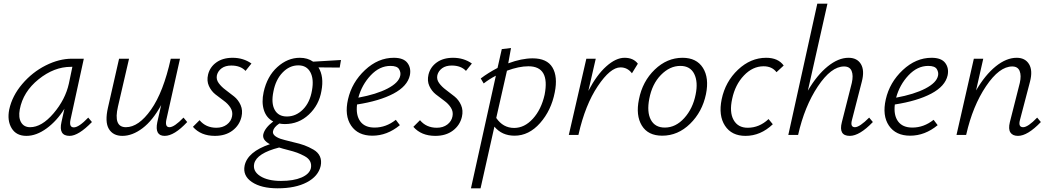

<svg xmlns="http://www.w3.org/2000/svg" viewBox="-20 -731 5685 1040"><path d="M458 -94 478 -70Q405 5 357 5Q296 5 313 -70L329 -142Q288 -76 232.5 -35.5Q177 5 123 5Q68 5 43 -36.5Q18 -78 30 -138Q46 -212 100.5 -276Q155 -340 227.5 -376.5Q300 -413 370 -413H434L362 -83Q353 -41 380 -41Q407 -41 458 -94ZM143 -42Q206 -42 270 -117Q334 -192 353 -278L372 -369H364Q273 -369 189 -301.5Q105 -234 87 -138Q79 -94 94.5 -68Q110 -42 143 -42Z M974 -94 994 -70Q924 5 872 5Q817 5 832 -69L853 -162Q807 -78 752 -36.5Q697 5 643 5Q592 5 569.5 -33Q547 -71 565 -149L625 -413H679L619 -154Q593 -42 662 -42Q731 -42 798 -137Q865 -232 905 -413H955L881 -82Q873 -42 898 -42Q924 -42 974 -94Z M1144 5Q1068 5 1025 -44L1061 -80Q1095 -39 1152 -39Q1186 -39 1209 -56.5Q1232 -74 1237 -101Q1242 -126 1228.5 -147.5Q1215 -169 1192 -185.5Q1169 -202 1146.5 -220Q1124 -238 1111.5 -265.5Q1099 -293 1107 -327Q1117 -368 1152 -393Q1187 -418 1240 -418Q1298 -418 1342 -387L1310 -347Q1283 -376 1233 -376Q1201 -376 1181 -361.5Q1161 -347 1155 -324Q1150 -301 1164.5 -281Q1179 -261 1202 -244Q1225 -227 1248 -208.5Q1271 -190 1283.5 -161.5Q1296 -133 1288 -98Q1277 -52 1239 -23.5Q1201 5 1144 5Z M1827 -406 1820 -365 1705 -366Q1736 -316 1721 -238Q1708 -162 1653 -110.5Q1598 -59 1523 -59Q1507 -59 1493 -62Q1463 -42 1459 -21Q1453 4 1500 21Q1515 26 1568 39Q1604 47 1628.5 56Q1653 65 1678 79.5Q1703 94 1713 116.5Q1723 139 1717 168Q1704 224 1642 256.5Q1580 289 1484 289Q1395 289 1344.5 255Q1294 221 1305 166Q1321 91 1442 50Q1400 28 1406 -3Q1414 -38 1460 -73Q1423 -92 1409.5 -134.5Q1396 -177 1408 -232Q1427 -318 1482.5 -368Q1538 -418 1604 -418Q1646 -418 1676 -397ZM1670 -242Q1681 -303 1661 -340Q1641 -377 1596 -377Q1548 -377 1510.5 -338Q1473 -299 1461 -235Q1448 -172 1468 -136Q1488 -100 1534 -100Q1583 -100 1621 -138Q1659 -176 1670 -242ZM1664 180Q1668 159 1659.5 142.5Q1651 126 1629.5 114.5Q1608 103 1589 96Q1570 89 1538 81Q1510 74 1492 68Q1371 99 1357 155Q1348 196 1389 222.5Q1430 249 1502 249Q1570 249 1613 230.5Q1656 212 1664 180Z M2113 -418Q2166 -418 2187 -390Q2208 -362 2200 -323Q2187 -264 2111.5 -224Q2036 -184 1914 -165Q1907 -107 1931.5 -73.5Q1956 -40 2009 -40Q2071 -40 2124 -82L2146 -53Q2077 4 1997 4Q1919 4 1882 -50.5Q1845 -105 1865 -193Q1886 -285 1957 -351.5Q2028 -418 2113 -418ZM2148 -321Q2152 -339 2141.5 -356.5Q2131 -374 2095 -374Q2036 -374 1988 -323Q1940 -272 1921 -202Q2019 -220 2079.5 -251.5Q2140 -283 2148 -321Z M2338 5Q2262 5 2219 -44L2255 -80Q2289 -39 2346 -39Q2380 -39 2403 -56.5Q2426 -74 2431 -101Q2436 -126 2422.5 -147.5Q2409 -169 2386 -185.5Q2363 -202 2340.5 -220Q2318 -238 2305.5 -265.5Q2293 -293 2301 -327Q2311 -368 2346 -393Q2381 -418 2434 -418Q2492 -418 2536 -387L2504 -347Q2477 -376 2427 -376Q2395 -376 2375 -361.5Q2355 -347 2349 -324Q2344 -301 2358.5 -281Q2373 -261 2396 -244Q2419 -227 2442 -208.5Q2465 -190 2477.5 -161.5Q2490 -133 2482 -98Q2471 -52 2433 -23.5Q2395 5 2338 5Z M2865 -415Q2943 -415 2972.5 -365.5Q3002 -316 2985 -231Q2966 -133 2905.5 -64.5Q2845 4 2767 4Q2699 4 2658 -45L2583 289H2531L2666 -321Q2631 -303 2600 -279L2584 -306Q2625 -337 2675 -363L2698 -465L2748 -471L2733 -388Q2806 -415 2865 -415ZM2930 -218Q2960 -372 2842 -372Q2791 -372 2726 -348L2668 -92Q2705 -38 2765 -38Q2821 -38 2866.5 -88Q2912 -138 2930 -218Z M3363 -418Q3411 -418 3435 -386L3403 -334Q3379 -366 3341 -366Q3286 -366 3218 -264.5Q3150 -163 3114 -4L3113 0H3061L3156 -413H3207L3167 -239Q3212 -325 3264 -371.5Q3316 -418 3363 -418Z M3567 4Q3490 4 3456.5 -51Q3423 -106 3441 -193Q3460 -290 3526.5 -354Q3593 -418 3677 -418Q3753 -418 3787.5 -363.5Q3822 -309 3804 -221Q3784 -125 3718 -60.5Q3652 4 3567 4ZM3581 -40Q3640 -40 3686.5 -91.5Q3733 -143 3748 -219Q3762 -287 3740.5 -330.5Q3719 -374 3665 -374Q3608 -374 3560 -325Q3512 -276 3497 -196Q3483 -124 3505.5 -82Q3528 -40 3581 -40Z M4186 -340Q4162 -372 4116 -372Q4057 -372 4009.5 -322Q3962 -272 3946 -196Q3930 -124 3953.5 -81.5Q3977 -39 4030 -39Q4093 -39 4143 -86L4166 -58Q4100 5 4018 5Q3943 5 3907 -50Q3871 -105 3889 -193Q3909 -289 3977.5 -353.5Q4046 -418 4130 -418Q4195 -418 4225 -376Z M4688 -94 4708 -70Q4636 5 4583 5Q4521 5 4540 -69L4594 -282Q4603 -322 4593 -346.5Q4583 -371 4552 -371Q4482 -371 4410 -263Q4338 -155 4303 0H4250L4407 -711H4462L4356 -240Q4405 -324 4463 -371Q4521 -418 4576 -418Q4623 -418 4643.5 -383.5Q4664 -349 4648 -288L4595 -82Q4584 -42 4611 -42Q4636 -42 4688 -94Z M5026 -418Q5079 -418 5100 -390Q5121 -362 5113 -323Q5100 -264 5024.5 -224Q4949 -184 4827 -165Q4820 -107 4844.5 -73.5Q4869 -40 4922 -40Q4984 -40 5037 -82L5059 -53Q4990 4 4910 4Q4832 4 4795 -50.5Q4758 -105 4778 -193Q4799 -285 4870 -351.5Q4941 -418 5026 -418ZM5061 -321Q5065 -339 5054.5 -356.5Q5044 -374 5008 -374Q4949 -374 4901 -323Q4853 -272 4834 -202Q4932 -220 4992.5 -251.5Q5053 -283 5061 -321Z M5598 -94 5618 -70Q5546 5 5494 5Q5465 5 5453 -13.5Q5441 -32 5450 -69L5504 -282Q5513 -322 5503 -346.5Q5493 -371 5463 -371Q5393 -371 5321 -264Q5249 -157 5214 -3L5213 0H5161L5255 -413H5306L5267 -241Q5316 -325 5373.5 -371.5Q5431 -418 5487 -418Q5533 -418 5554 -383.5Q5575 -349 5559 -288L5505 -82Q5494 -42 5522 -42Q5548 -42 5598 -94Z"/></svg>

Font: EauTestText Semilight
Style: Italic
Weight: 300
Italic angle: -12°
Designer: Christian Thalmann (Catharsis Fonts)
Version: Version 0.001;PS 000.001;hotconv 1.0.88;makeotf.lib2.5.64775